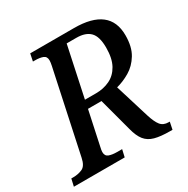

<svg xmlns="http://www.w3.org/2000/svg" viewBox="-182 -856 975 998"><g transform="rotate(-30 305.0 -357.0)"><path d="M-20 0 -10 -44H2Q32 -44 56.5 -55Q81 -66 90 -110L195 -602Q197 -611 198 -619Q199 -627 199 -632Q199 -656 180.5 -663Q162 -670 133 -670H121L130 -714H393Q606 -714 606 -548Q606 -479 579.5 -435.5Q553 -392 513 -368.5Q473 -345 433 -335L496 -130Q510 -85 526.5 -64.5Q543 -44 574 -44H581L572 0H559Q502 0 467 -9.5Q432 -19 412 -44Q392 -69 380 -116L327 -314H246L203 -113Q198 -92 198 -82Q198 -58 217 -51Q236 -44 265 -44H295L285 0ZM323 -363Q368 -363 405.5 -381Q443 -399 465 -438.5Q487 -478 487 -543Q487 -609 460 -636.5Q433 -664 378 -664H320L256 -363Z"/></g></svg>

Font: Noto Serif SemiCondensed Medium
Style: Italic
Weight: 500
Width: 4
Italic angle: -12°
Designer: Monotype Design Team
Foundry: Monotype Imaging Inc.
Version: Version 2.013